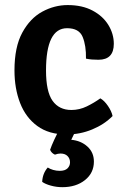

<svg xmlns="http://www.w3.org/2000/svg" viewBox="-20 -530 512 776"><path d="M327.5 -293Q328.5 -345.5 314 -380.8Q299.5 -416 251 -416Q166 -416 166 -245.5Q166 -159.5 192.5 -122.5Q219 -85.5 268.5 -85.5Q301 -85.5 330.8 -100Q360.5 -114.5 385.5 -132.5Q401.5 -123.5 416.2 -102Q431 -80.5 435 -61Q401.5 -27 352.5 -6.8Q303.5 13.5 249.5 13.5Q177.5 13.5 130.8 -20.8Q84 -55 61.2 -113.8Q38.5 -172.5 38.5 -245.5Q38.5 -340 70 -398Q101.5 -456 150.8 -482.8Q200 -509.5 253.5 -509.5Q312.5 -509.5 354.2 -487.2Q396 -465 418 -429Q440 -393 440 -353Q440 -288.5 378 -288.5Q363 -288.5 351.2 -289.5Q339.5 -290.5 327.5 -293ZM182.5 75.5Q188 59 199.5 34.2Q211 9.5 220 -6H290.5Q285 1 278.2 13.8Q271.5 26.5 268 35Q307 38.5 333.2 62.2Q359.5 86 359.5 123Q359.5 169 323.5 197.8Q287.5 226.5 232 226.5Q208 226.5 185.5 220.2Q163 214 150.5 205Q152 171 173 147Q182 153 195 156.8Q208 160.5 221.5 160.5Q242.5 160.5 252.8 150.5Q263 140.5 263 126Q263 111 253 100.8Q243 90.5 224.5 90.5Q214 90.5 202 95Q188 89 182.5 75.5Z"/></svg>

Font: Signika Negative SemiBold
Style: Regular
Weight: 600
Designer: Anna Giedryś
Foundry: Anna Giedryś
Version: Version 2.000; ttfautohint (v1.8.3) -l 8 -r 50 -G 200 -x 9 -